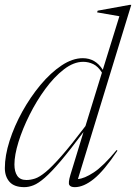

<svg xmlns="http://www.w3.org/2000/svg" viewBox="-22 -762 562 792"><path d="M462.5 -140.5Q407 -57.5 365 -23.8Q323 10 286.5 10Q269.5 10 264 1.2Q258.5 -7.5 268.5 -41L322.5 -217.5Q266.5 -142.5 228 -97.2Q189.5 -52 162.8 -28.8Q136 -5.5 116.2 2.2Q96.5 10 78.5 10Q36.5 10 17.2 -12Q-2 -34 -2 -68.5Q-2 -120 17.5 -181Q37 -242 70.2 -302Q103.5 -362 145.2 -412Q187 -462 232 -492Q277 -522 319.5 -522Q372 -522 402 -474L470.5 -695L378.5 -711L381 -718L513 -742H519.5L299.5 -23.5Q325.5 -25 364.8 -50.8Q404 -76.5 459 -143ZM37.5 -83.5Q37.5 -54 49.2 -36.8Q61 -19.5 87 -19.5Q104 -19.5 122.5 -25.5Q141 -31.5 166.8 -52.8Q192.5 -74 232 -119Q271.5 -164 330.5 -242L398.5 -462.5Q382.5 -488 362.8 -497.5Q343 -507 321 -507Q282 -507 241.8 -476Q201.5 -445 165 -395.2Q128.5 -345.5 99.8 -288Q71 -230.5 54.2 -176.2Q37.5 -122 37.5 -83.5Z"/></svg>

Font: Newsreader Display ExtraLight
Style: Italic
Weight: 275
Italic angle: -17°
Designer: Hugues Gentile
Foundry: Production Type
Version: Version 1.001